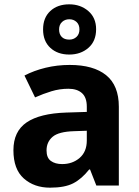

<svg xmlns="http://www.w3.org/2000/svg" viewBox="-20 -857 644 887"><path d="M302 -557Q412 -557 470.5 -509.5Q529 -462 529 -364V0H425L396 -74H392Q357 -30 318 -10Q279 10 211 10Q138 10 90 -32.5Q42 -75 42 -163Q42 -250 103 -291.5Q164 -333 286 -337L381 -340V-364Q381 -407 358.5 -427Q336 -447 296 -447Q256 -447 218 -435.5Q180 -424 142 -407L93 -508Q137 -531 190.5 -544Q244 -557 302 -557ZM323 -251Q251 -249 223 -225Q195 -201 195 -162Q195 -128 215 -113.5Q235 -99 267 -99Q315 -99 348 -127.5Q381 -156 381 -208V-253ZM300.1 -605Q246 -605 212.5 -636Q179 -667 179 -721Q179 -775 212.3 -806Q245.5 -837 299.9 -837Q352 -837 388 -806Q424 -775 424 -722.1Q424 -667 388.5 -636Q353 -605 300.1 -605ZM300 -674Q320 -674 333.5 -686.6Q347 -699.2 347 -721.1Q347 -743 333.6 -755.5Q320.2 -768 300.1 -768Q280 -768 266.5 -755.4Q253 -742.8 253 -720.9Q253 -699 265.2 -686.5Q277.3 -674 300 -674Z"/></svg>

Font: Noto Sans Sundanese
Style: Regular
Weight: 400
Designer: Monotype Design Team (Regular), Sérgio L. Martins (other weights)
Foundry: Monotype Imaging Inc.
Version: Version 2.003